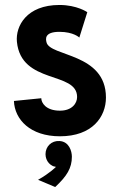

<svg xmlns="http://www.w3.org/2000/svg" viewBox="-20 -533 471 772"><path d="M36 -127C39 -52 102 15 221 15C351 15 406 -63 406 -141C406 -321 180 -305 167 -363C164 -375 157 -405 219 -405C276 -405 299 -382 299 -382L331 -484C331 -484 290 -513 219 -513C87 -513 42 -428 48 -365C65 -192 290 -248 290 -143C290 -117 269 -88 221 -88C164 -88 146 -120 146 -138ZM202 219C249 175 269 143 269 97C269 75 258 36 219 34C187 32 163 56 163 87C163 96 166 122 193 135L205 138C205 138 181 163 133 190Z"/></svg>

Font: Advent Pro
Style: Bold
Weight: 700
Designer: Andreas Kalpakidis
Foundry: Andreas Kalpakidis
Version: Version 2.002 2008